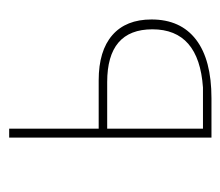

<svg xmlns="http://www.w3.org/2000/svg" viewBox="-52 -440 492 429"><g transform="rotate(-90 194.5 -226.0)"><path d="M101 0V-452H121V-252H229Q295 -252 330 -221.5Q365 -191 365 -134Q365 -69 320 -34.5Q275 0 189 0ZM225 -233H121V-19H213Q343 -28 343 -132Q343 -233 225 -233Z"/></g></svg>

Font: Alegreya Sans Thin
Style: Regular
Weight: 100
Designer: Juan Pablo del Peral
Foundry: Huerta Tipografica
Version: Version 2.007